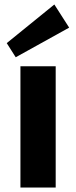

<svg xmlns="http://www.w3.org/2000/svg" viewBox="-20 -835 339 855"><path d="M228 -540V0H71V-540ZM288 -712 50 -580 10 -643 222 -815Z"/></svg>

Font: Pathway Extreme 8pt Thin 12pt
Style: Bold
Weight: 700
Version: Version 1.001;gftools[0.9.26]